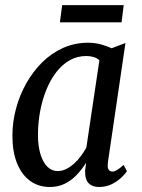

<svg xmlns="http://www.w3.org/2000/svg" viewBox="-20 -736 566 766"><path d="M411 -92Q407.5 -66.5 413.5 -59Q419.5 -51.5 428.5 -51.5Q436.5 -51.5 447.5 -58Q458.5 -64.5 473 -78L486.5 -53Q482.5 -46 467.5 -30.8Q452.5 -15.5 429 -2.8Q405.5 10 375 10Q349 10 334 -4.5Q319 -19 319.5 -54.5L323.5 -86.5Q306 -59 285 -37.2Q264 -15.5 238 -2.8Q212 10 179 10Q133 10 99.5 -14.8Q66 -39.5 47.8 -85.2Q29.5 -131 29.5 -194.5Q29.5 -249.5 44 -303.2Q58.5 -357 85.2 -404.2Q112 -451.5 149 -488Q186 -524.5 232.2 -545Q278.5 -565.5 331.5 -565.5Q358.5 -565.5 383 -558.8Q407.5 -552 425.5 -543.5L480.5 -564.5ZM376.5 -495.5Q366.5 -504.5 353.5 -508.5Q340.5 -512.5 324 -512.5Q288 -512.5 258 -495.5Q228 -478.5 204.5 -448Q181 -417.5 164.8 -377.5Q148.5 -337.5 140 -291.5Q131.5 -245.5 131.5 -197.5Q131.5 -153 141.5 -120.5Q151.5 -88 169 -70.8Q186.5 -53.5 210 -53.5Q228 -53.5 244.8 -62Q261.5 -70.5 276.5 -84.2Q291.5 -98 303.5 -114.5Q315.5 -131 324.5 -147ZM228 -715.5H473.5L465 -647H219Z"/></svg>

Font: Merriweather 24pt SemiCondensed
Style: Italic
Weight: 400
Width: 4
Italic angle: -7.8°
Designer: Eben Sorkin
Foundry: Eben Sorkin
Version: Version 2.101